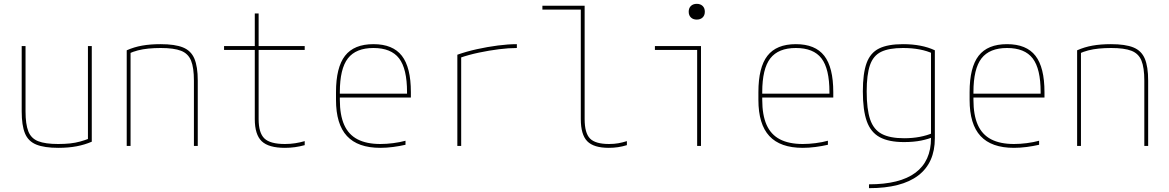

<svg xmlns="http://www.w3.org/2000/svg" viewBox="-20 -760 6090 1000"><path d="M284 10Q211 10 169 -7Q127 -24 110 -65.5Q93 -107 93 -180V-520H113V-180Q113 -113 127.5 -76Q142 -39 179 -24.5Q216 -10 283 -10Q317 -10 345 -13Q373 -16 398 -23Q423 -30 446 -39L438 -27V-520H458V-22Q421 -6 378.5 2Q336 10 284 10Z M640 -498Q678 -515 720.5 -522.5Q763 -530 816 -530Q891 -530 933 -513Q975 -496 992.5 -454.5Q1010 -413 1010 -340V0H990V-340Q990 -408 975 -444.5Q960 -481 923 -495.5Q886 -510 817 -510Q783 -510 753 -507Q723 -504 698 -497.5Q673 -491 649 -480L660 -494V0H640Z M1464 10Q1379 10 1343 -24.5Q1307 -59 1307 -140V-500H1147V-520H1307V-690H1327V-520H1567V-500H1327V-140Q1327 -68 1357 -39Q1387 -10 1464 -10Q1492 -10 1517.5 -14Q1543 -18 1567 -25V-4Q1541 3 1516 6.5Q1491 10 1464 10Z M1961 10Q1844 10 1787 -51.5Q1730 -113 1730 -240V-280Q1730 -409 1777 -469.5Q1824 -530 1925 -530Q2026 -530 2073 -469.5Q2120 -409 2120 -280V-252H1740V-272H2110L2100 -262V-280Q2100 -402 2058.5 -456Q2017 -510 1925 -510Q1834 -510 1792 -456Q1750 -402 1750 -280V-240Q1750 -161 1772.5 -110Q1795 -59 1842 -34.5Q1889 -10 1961 -10Q1993 -10 2028 -14.5Q2063 -19 2092 -27V-6Q2062 1 2027.5 5.5Q1993 10 1961 10Z M2362 -475Q2410 -492 2464.5 -504Q2519 -516 2573 -523Q2627 -530 2672 -530V-510Q2629 -510 2578 -503.5Q2527 -497 2474.5 -486Q2422 -475 2376 -459L2382 -470V0H2362Z M3151 10Q3072 10 3038.5 -24.5Q3005 -59 3005 -140V-710H2805V-730H3025V-140Q3025 -67 3053 -38.5Q3081 -10 3152 -10Q3179 -10 3201 -14Q3223 -18 3245 -25V-4Q3222 3 3199 6.5Q3176 10 3151 10Z M3611 0V-500H3391V-520H3631V0ZM3609 -658Q3590 -658 3578.5 -669Q3567 -680 3567 -699Q3567 -718 3578.5 -729Q3590 -740 3609 -740Q3628 -740 3639.5 -729Q3651 -718 3651 -699Q3651 -680 3639.5 -669Q3628 -658 3609 -658Z M4161 10Q4044 10 3987 -51.5Q3930 -113 3930 -240V-280Q3930 -409 3977 -469.5Q4024 -530 4125 -530Q4226 -530 4273 -469.5Q4320 -409 4320 -280V-252H3940V-272H4310L4300 -262V-280Q4300 -402 4258.5 -456Q4217 -510 4125 -510Q4034 -510 3992 -456Q3950 -402 3950 -280V-240Q3950 -161 3972.5 -110Q3995 -59 4042 -34.5Q4089 -10 4161 -10Q4193 -10 4228 -14.5Q4263 -19 4292 -27V-6Q4262 1 4227.5 5.5Q4193 10 4161 10Z M4506 200Q4667 200 4748 139.5Q4829 79 4829 -40V-498L4841 -480Q4809 -495 4769.5 -502.5Q4730 -510 4683 -510Q4610 -510 4569 -490Q4528 -470 4511 -420.5Q4494 -371 4494 -284Q4494 -191 4512 -138Q4530 -85 4572.5 -62.5Q4615 -40 4689 -40Q4732 -40 4769.5 -47Q4807 -54 4840 -68L4847 -49Q4817 -36 4778 -28Q4739 -20 4688 -20Q4609 -20 4562 -45.5Q4515 -71 4494.5 -128.5Q4474 -186 4474 -284Q4474 -378 4493.5 -431.5Q4513 -485 4558.5 -507.5Q4604 -530 4683 -530Q4781 -530 4849 -498V-40Q4849 88 4762.5 154Q4676 220 4506 220Z M5261 10Q5144 10 5087 -51.5Q5030 -113 5030 -240V-280Q5030 -409 5077 -469.5Q5124 -530 5225 -530Q5326 -530 5373 -469.5Q5420 -409 5420 -280V-252H5040V-272H5410L5400 -262V-280Q5400 -402 5358.5 -456Q5317 -510 5225 -510Q5134 -510 5092 -456Q5050 -402 5050 -280V-240Q5050 -161 5072.5 -110Q5095 -59 5142 -34.5Q5189 -10 5261 -10Q5293 -10 5328 -14.5Q5363 -19 5392 -27V-6Q5362 1 5327.5 5.5Q5293 10 5261 10Z M5590 -498Q5628 -515 5670.5 -522.5Q5713 -530 5766 -530Q5841 -530 5883 -513Q5925 -496 5942.5 -454.5Q5960 -413 5960 -340V0H5940V-340Q5940 -408 5925 -444.5Q5910 -481 5873 -495.5Q5836 -510 5767 -510Q5733 -510 5703 -507Q5673 -504 5648 -497.5Q5623 -491 5599 -480L5610 -494V0H5590Z"/></svg>

Font: M PLUS Code Latin SemiExpanded Thin
Style: Regular
Weight: 250
Width: 6
Designer: Coji Morishita
Foundry: UNDERFOREST DESIGN
Version: Version 1.002; ttfautohint (v1.8.3)